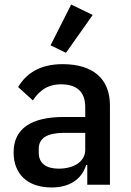

<svg xmlns="http://www.w3.org/2000/svg" viewBox="-20 -815 578 847"><path d="M271 -582 203 -615 294 -795 389 -749ZM256 -532C155 -532 95 -490 60 -431L125 -372C152 -413 188 -443 249 -443C322 -443 356 -407 356 -343V-299H262C117 -299 40 -247 40 -143C40 -48 100 12 208 12C284 12 340 -22 360 -87H365V0H465V-350C465 -467 391 -532 256 -532ZM356 -154C356 -103 307 -71 239 -71C184 -71 151 -94 151 -141V-159C151 -206 189 -229 264 -229H356V-154Z"/></svg>

Font: Plexus Sans Medium
Style: Regular
Weight: 500
Version: Version 2.001;PS 002.001;hotconv 1.0.70;makeotf.lib2.5.58329